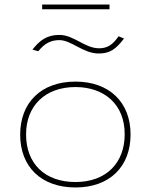

<svg xmlns="http://www.w3.org/2000/svg" viewBox="-20 -819 665 847"><path d="M166 -778H463V-799H166ZM503 -659C476 -619 451 -606 417 -606C354 -606 306 -665 242 -665C187 -665 155 -641 123 -600L149 -593C176 -627 204 -642 242 -642C295 -642 347 -583 415 -583C463 -583 490 -600 527 -649ZM313 8C463 8 556 -83 556 -226C556 -367 463 -459 313 -459C162 -459 69 -367 69 -225C69 -83 162 8 313 8ZM313 -16C179 -16 95 -96 95 -226C95 -353 180 -435 313 -435C440 -435 531 -358 530 -226C530 -100 448 -16 313 -16Z"/></svg>

Font: Inconsolata Expanded ExtraLight
Style: Regular
Weight: 200
Width: 7
Monospace: yes
Designer: Raph Levien, Cyreal, Brenton Simpson
Foundry: Raph Levien, Cyreal, Google
Version: Version 3.100